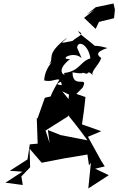

<svg xmlns="http://www.w3.org/2000/svg" viewBox="-20 -1048 676 1096"><path d="M374 -508 367 -447 352 -412C395 -358 439 -304 479 -247L326 -277L253 -306L263 -232L240 -303L367 -383L394 -454L335 -527ZM451 -547C490 -621 394 -536 394 -635C483 -620 427 -642 475 -627C479 -622 482 -655 513 -613C489 -635 545 -675 558 -717C537 -731 520 -750 593 -774C490 -804 486 -769 531 -778C487 -818 421 -861 428 -870C462 -849 438 -851 393 -814C297 -794 346 -808 363 -833C232 -733 295 -717 259 -680C321 -725 238 -684 232 -589C293 -573 322 -626 333 -562C261 -568 374 -587 320 -594C274 -520 258 -475 276 -499L236 -490L195 -374L190 -372L195 -228L150 -224L137 -138L36 -73L108 -68L11 -5L110 8L102 -41L152 -93L149 -199L218 -119L347 -144L479 -166L488 -104L499 -119L484 28L601 -48L523 -85L578 -98L556 -133L482 -267L558 -299L448 -338L459 -415L468 -494L416 -512ZM420 -776C425 -822 485 -793 496 -715C435 -696 436 -641 344 -631C370 -607 280 -632 380 -711C310 -707 400 -761 446 -716ZM545 -923 631 -944 636 -993 628 -1028 527 -1007 474 -965 520 -993 460 -946 526 -883Z"/></svg>

Font: Charger Distortion
Style: 2It
Weight: 400
Designer: Jasper
Foundry: Cannot Into Space Fonts
Version: Version 0.98